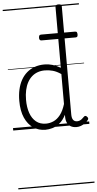

<svg xmlns="http://www.w3.org/2000/svg" viewBox="-85 -1047 800 1579"><g transform="rotate(-5 314.5 -257.5)"><path d="M265 17Q210 17 166 -12Q122 -41 96.5 -98Q71 -155 71 -238Q71 -288 80.5 -331Q90 -374 109 -408.5Q128 -443 156 -467.5Q184 -492 221 -505.5Q258 -519 303 -519Q336 -519 368.5 -509.5Q401 -500 435 -480V-982Q435 -992 441.5 -996.5Q448 -1001 461 -1001Q475 -1001 481 -996.5Q487 -992 487 -982V-91Q487 -60 498 -45Q509 -30 531 -30Q541 -30 551 -33.5Q561 -37 570.5 -45Q580 -53 590 -63Q596 -69 602.5 -68Q609 -67 615 -60Q621 -54 622.5 -47.5Q624 -41 619 -34Q608 -19 592 -7.5Q576 4 558 10.5Q540 17 522 17Q493 17 473.5 5.5Q454 -6 444.5 -26.5Q435 -47 435 -75Q435 -79 435 -83.5Q435 -88 435 -92Q412 -47 382.5 -23.5Q353 0 322.5 8.5Q292 17 265 17ZM127 -242Q127 -180 143.5 -133Q160 -86 192.5 -59.5Q225 -33 274 -33Q306 -33 336.5 -46.5Q367 -60 392.5 -92.5Q418 -125 435 -181V-428Q400 -452 367.5 -461Q335 -470 302 -470Q270 -470 243 -460.5Q216 -451 194.5 -432Q173 -413 158 -385.5Q143 -358 135 -322Q127 -286 127 -242ZM297 -718Q286 -718 282 -724.5Q278 -731 278 -740Q278 -752 282 -759Q286 -766 297 -766H577Q589 -766 592.5 -759Q596 -752 596 -740Q596 -731 592.5 -724.5Q589 -718 577 -718ZM0 476H629V486H0ZM0 -20H629V0H0ZM0 -505H629V-500H0ZM0 -996H629V-986H0Z"/></g></svg>

Font: Playwrite PL Guides
Style: Regular
Weight: 400
Designer: Veronika Burian, José Scaglione
Foundry: TypeTogether
Version: Version 1.003